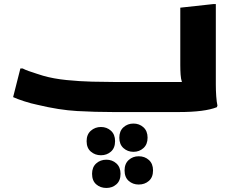

<svg xmlns="http://www.w3.org/2000/svg" viewBox="-20 -555 1168 951"><path d="M81 -216H92Q103 -210 122.5 -203Q142 -196 161.5 -190Q181 -184 193 -180Q245 -165 310 -158.5Q375 -152 436.5 -150.5Q498 -149 541 -149H881Q876 -164 874.5 -185.5Q873 -207 873 -233V-517L1038 -535H1049V-186Q1049 -166 1049 -136.5Q1049 -107 1051 -78.5Q1053 -50 1057 -32L1054 -24Q994 0 865 0H541Q451 0 362 -5Q273 -10 165 -36Q135 -42 99.5 -53.5Q64 -65 45 -74ZM571 127Q571 94 591.5 75.5Q612 57 641 57Q670 57 690.5 75.5Q711 94 711 127Q711 160 690.5 178.5Q670 197 641 197Q612 197 591.5 178.5Q571 160 571 127ZM409 144Q409 111 430 92.5Q451 74 480 74Q509 74 529.5 92.5Q550 111 550 144Q550 178 529.5 196Q509 214 480 214Q451 214 430 196Q409 178 409 144ZM597 289Q597 256 617.5 237.5Q638 219 667 219Q697 219 717.5 237.5Q738 256 738 289Q738 323 717.5 341Q697 359 667 359Q638 359 617.5 341Q597 323 597 289ZM436 306Q436 273 456.5 254.5Q477 236 507 236Q536 236 556.5 254.5Q577 273 577 306Q577 340 556.5 358Q536 376 507 376Q477 376 456.5 358Q436 340 436 306Z"/></svg>

Font: Kufam
Style: Bold
Weight: 700
Designer: Wael Morcos, Artur Schmal
Foundry: Original Type
Version: Version 1.300; ttfautohint (v1.8.3)